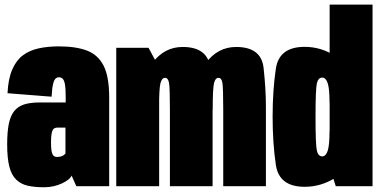

<svg xmlns="http://www.w3.org/2000/svg" viewBox="-20 -805 1648 830"><path d="M171 4.5Q192.5 4.5 212 0Q231.5 -4.5 247.5 -12Q263.5 -19.5 274.5 -28Q285.5 -36.5 289.5 -46L310 0H452V-384Q452 -473.5 428 -520.8Q404 -568 356.2 -586.2Q308.5 -604.5 234.5 -604.5Q186 -604.5 146.5 -595.8Q107 -587 78.5 -565.5Q50 -544 32.8 -504.2Q15.5 -464.5 12.5 -402L203 -387Q205 -424 209.5 -442Q214 -460 220.5 -465.5Q227 -471 234.5 -471Q244.5 -471 251 -464.5Q257.5 -458 260.8 -440Q264 -422 264 -385V-362H149Q111 -362 84.2 -353.5Q57.5 -345 41.2 -324.5Q25 -304 18 -269.2Q11 -234.5 11 -181Q11 -122 20.2 -85.2Q29.5 -48.5 49.8 -28.8Q70 -9 99.8 -2.2Q129.5 4.5 171 4.5ZM226.5 -126.5Q220.5 -126.5 215.8 -128.8Q211 -131 207.5 -137.2Q204 -143.5 202.2 -156Q200.5 -168.5 200.5 -190.5Q200.5 -212.5 202.8 -225.5Q205 -238.5 208.5 -244Q212 -249.5 217.5 -251.5Q223 -253.5 230 -253.5H263V-142Q260.5 -137.5 254.2 -133.5Q248 -129.5 240.8 -128Q233.5 -126.5 226.5 -126.5Z M482.5 0H668V-513L622 -598.5H482.5ZM714.5 0H899V-342Q899 -421 888.8 -511.5Q878.5 -602 769.5 -602Q690.5 -602 639 -533.2Q587.5 -464.5 587.5 -385.5L667.5 -330Q667.5 -421 673.5 -444.8Q679.5 -468.5 693.5 -468.5Q707 -468.5 710.8 -446Q714.5 -423.5 714.5 -332ZM945 0H1129.5V-342Q1129.5 -420.5 1119.5 -511.2Q1109.5 -602 1001 -602Q921.5 -602 870 -533Q818.5 -464 818.5 -385.5L899.5 -330Q899.5 -421 905 -444.8Q910.5 -468.5 924.5 -468.5Q938 -468.5 941.5 -446Q945 -423.5 945 -332Z M1431.5 0H1590.5V-785H1405V-83.5ZM1297 2.5Q1369 2.5 1431 -37.5Q1493 -77.5 1493 -168.5L1404.5 -238Q1404.5 -177 1396.5 -153Q1388.5 -129 1373 -129Q1356 -129 1350 -152.8Q1344 -176.5 1344 -300Q1344 -422 1350 -445.8Q1356 -469.5 1373 -469.5Q1388.5 -469.5 1396.5 -445.8Q1404.5 -422 1404.5 -363L1493 -430Q1493 -521 1431 -561.8Q1369 -602.5 1297 -602.5Q1186.5 -602.5 1172.5 -508.2Q1158.5 -414 1158.5 -300.5Q1158.5 -186.5 1172.5 -92Q1186.5 2.5 1297 2.5Z"/></svg>

Font: Anybody ExtraCondensed Black
Style: Regular
Weight: 900
Width: 2
Version: Version 1.113;gftools[0.9.25]